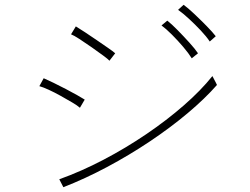

<svg xmlns="http://www.w3.org/2000/svg" viewBox="-20 -818 1040 800"><path d="M244 -38 227 -71Q319 -104 411.5 -152.5Q504 -201 589.5 -259Q675 -317 746 -379Q817 -441 865 -501Q865 -501 870 -491.5Q875 -482 879.5 -473.5Q884 -465 884 -464Q834 -407 762 -346.5Q690 -286 604 -228.5Q518 -171 426 -122Q334 -73 244 -38ZM436 -565Q431 -571 410 -586.5Q389 -602 362 -621Q335 -640 311 -655.5Q287 -671 276 -675L296 -708Q311 -699 334.5 -683.5Q358 -668 383.5 -650.5Q409 -633 430 -618.5Q451 -604 460 -596ZM313 -369Q303 -378 281 -391Q259 -404 233 -418.5Q207 -433 183 -444Q159 -455 144 -459L162 -492Q178 -485 203 -473Q228 -461 254.5 -447Q281 -433 302.5 -421Q324 -409 333 -403ZM779 -575Q766 -596 743.5 -622.5Q721 -649 696.5 -673.5Q672 -698 653 -712L677 -732Q695 -718 720 -692.5Q745 -667 769 -640.5Q793 -614 805 -596ZM854 -645Q840 -666 816.5 -691Q793 -716 767.5 -739.5Q742 -763 722 -777L745 -798Q763 -785 789.5 -760Q816 -735 841 -709.5Q866 -684 879 -667Z"/></svg>

Font: Zen Kaku Gothic New Light
Style: Regular
Weight: 300
Designer: Yoshimichi Ohira
Foundry: Positype
Version: Version 1.002